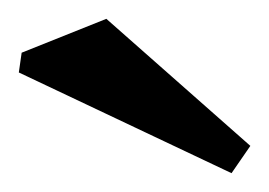

<svg xmlns="http://www.w3.org/2000/svg" viewBox="-20 -742 286 204"><path d="M226 -558 0 -665 3 -686 93 -722 246 -587Z"/></svg>

Font: Manuale SemiBold
Style: Regular
Weight: 600
Version: Version 1.002